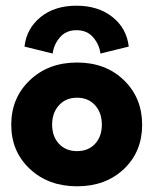

<svg xmlns="http://www.w3.org/2000/svg" viewBox="-20 -642 556 674"><path d="M66 -478.5Q73 -541.5 122.2 -581.8Q171.5 -622 248.5 -622Q324.5 -622 374.5 -582.5Q424.5 -543 432 -478.5L332.5 -454Q329 -485 307.5 -510.5Q286 -536 248.5 -536Q211.5 -536 190 -510.5Q168.5 -485 165 -454ZM19.5 -204Q19.5 -298.5 84.8 -360.5Q150 -422.5 250.5 -422.5Q351 -422.5 415 -360.5Q479 -298.5 479 -204Q479 -109.5 415 -48.8Q351 12 250.5 12Q150 12 84.8 -49Q19.5 -110 19.5 -204ZM187 -137.2Q211 -111.5 250.5 -111.5Q290 -111.5 313.8 -137.2Q337.5 -163 337.5 -204.5Q337.5 -246 313.8 -272.5Q290 -299 250.5 -299Q211 -299 187 -272.5Q163 -246 163 -204.5Q163 -163 187 -137.2Z"/></svg>

Font: League Spartan
Style: Bold
Weight: 700
Foundry: The League of Moveable Type
Version: Version 2.002